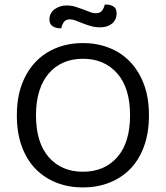

<svg xmlns="http://www.w3.org/2000/svg" viewBox="-20 -810 729 843"><path d="M344 13Q282 13 229 -7.5Q176 -28 137 -67.5Q98 -107 76 -166.5Q54 -226 54 -304Q54 -382 76.5 -441Q99 -500 138 -540Q177 -580 230 -600.5Q283 -621 344 -621Q405 -621 458 -600.5Q511 -580 550 -540Q589 -500 611.5 -441Q634 -382 634 -304Q634 -226 612 -166.5Q590 -107 551 -67.5Q512 -28 459 -7.5Q406 13 344 13ZM344 -552Q297 -552 259 -535.5Q221 -519 194 -487.5Q167 -456 152.5 -410Q138 -364 138 -304Q138 -184 194 -120Q250 -56 344 -56Q439 -56 495 -120Q551 -184 551 -304Q551 -424 494.5 -488Q438 -552 344 -552ZM401 -752Q419 -752 427.5 -762.5Q436 -773 440 -790H446Q464 -790 478 -781.5Q492 -773 492 -752Q492 -723 472 -706.5Q452 -690 419 -690Q398 -690 379 -695.5Q360 -701 343.5 -707.5Q327 -714 313 -719.5Q299 -725 287 -725Q269 -725 261 -714Q253 -703 249 -686H243Q225 -686 211 -695Q197 -704 197 -724Q197 -753 220 -769.5Q243 -786 272 -786Q293 -786 311 -780.5Q329 -775 344.5 -769Q360 -763 374 -757.5Q388 -752 401 -752Z"/></svg>

Font: Baloo 2 Latin
Style: Regular
Weight: 400
Designer: Sarang Kulkarni and Ek Type
Foundry: Ek Type
Version: Version 1.001